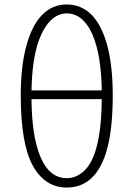

<svg xmlns="http://www.w3.org/2000/svg" viewBox="-20 -827 598 860"><path d="M127 -85Q73 -183 73 -400Q73 -531 98 -621Q122 -712 168 -759.5Q214 -807 279 -807Q344 -807 391 -760Q437 -712 461 -621Q485 -530 485 -400Q485 -256 461 -164Q414 13 279 13Q181 13 127 -85ZM361 -66Q436 -141 436 -400Q436 -578 393 -675Q351 -767 279 -767Q245 -767 216 -743.5Q187 -720 166 -675Q121 -580 121 -400Q121 -265 142 -184Q180 -29 279 -29Q325 -29 361 -66ZM100 -422H457V-383H100Z"/></svg>

Font: Merged Yaku Han JP ExtraLight
Style: Regular
Weight: 250
Designer: Ryoko NISHIZUKA 西塚涼子 (kana, bopomofo & ideographs); Paul D. Hunt (Latin, Greek & Cyrillic); Sandoll Communications 산돌커뮤니
Foundry: Adobe
Version: Version 2.004